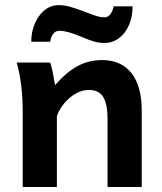

<svg xmlns="http://www.w3.org/2000/svg" viewBox="-20 -748 648 768"><path d="M410.2 -268.6Q410.2 -313.5 402.1 -339.4Q394 -365.2 377.7 -376.7Q361.3 -388.2 334.5 -388.2Q307.6 -388.2 281.5 -372.8Q255.4 -357.4 235.8 -333.3Q216.3 -309.1 207.5 -283.2V0H70.8V-300.3Q70.8 -365.2 63.5 -416.3Q56.2 -467.3 46.4 -498H180.7Q185.5 -484.9 191.2 -457.3Q196.8 -429.7 200.2 -407.7Q246.6 -460.4 291.3 -484.1Q335.9 -507.8 388.2 -507.8Q463.9 -507.8 505.4 -456.1Q546.9 -404.3 546.9 -305.2V0H410.2ZM214.8 -727.5Q236.3 -727.5 258.5 -721.4Q280.8 -715.3 317.4 -701.7L335.4 -694.8Q358.4 -686 371.1 -682.4Q383.8 -678.7 397 -678.7Q412.6 -678.7 421.9 -691.7Q431.2 -704.6 434.6 -722.7H510.3Q510.3 -680.7 495.8 -647.5Q481.4 -614.3 455.8 -595.2Q430.2 -576.2 397.5 -576.2Q376.5 -576.2 356.7 -581.8Q336.9 -587.4 307.6 -600.1Q248.5 -625 218.3 -625Q201.7 -625 192.4 -612.1Q183.1 -599.1 180.7 -581.1H105Q105 -619.6 119.1 -653.3Q133.3 -687 158.4 -707.3Q183.6 -727.5 214.8 -727.5Z"/></svg>

Font: Lesson One
Style: Bold
Weight: 700
Designer: But Ko, Victor Gaultney, Annie Olsen, Julie Remington, Don Collingsworth, Eric Hays, Becca Hirsbrunner
Version: Version 1.100